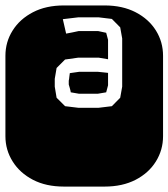

<svg xmlns="http://www.w3.org/2000/svg" viewBox="-22 -689 622 709"><path d="M213.9 0Q147.9 0 99.6 -25.1Q51.3 -50.3 24.7 -92.8Q-2 -135.3 -2 -186V-482.9Q-2 -534.2 24.7 -576.4Q51.3 -618.7 99.6 -643.8Q147.9 -668.9 213.9 -668.9H364.3Q430.2 -668.9 478.8 -643.8Q527.3 -618.7 553.7 -576.4Q580.1 -534.2 580.1 -482.9V-186Q580.1 -135.3 553.7 -92.8Q527.3 -50.3 478.8 -25.1Q430.2 0 364.3 0ZM267.1 -291H342.3L391.1 -296.9L421.9 -328.1L429.2 -369.1V-546.9L421.9 -587.9L391.1 -619.1L342.3 -625H267.1L210 -618.2L222.2 -564.9Q230 -565.9 244.1 -569.1Q258.3 -572.3 268.1 -574.2H340.8L370.1 -567.9L377 -542V-470.2L342.3 -476.1H267.1L218.3 -469.2L187 -438L180.2 -397.9V-369.1L187 -328.1L218.3 -296.9ZM270 -342.8 239.3 -348.1Q238.8 -353.5 235.8 -363.5Q232.9 -373.5 231.9 -377V-391.1Q233.4 -397 233.9 -404.5Q234.4 -412.1 235.8 -418.9L270 -423.8H339.8Q349.1 -422.4 358.6 -421.9Q368.2 -421.4 377 -419.9V-374L370.1 -348.1L338.9 -342.8Z"/></svg>

Font: Monofett
Style: Regular
Weight: 400
Designer: Vernon Adams
Foundry: Vernon Adams
Version: Version 1.100; ttfautohint (v1.8.4.7-5d5b);gftools[0.9.28]